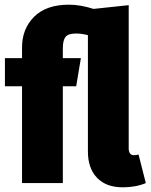

<svg xmlns="http://www.w3.org/2000/svg" viewBox="-20 -781 642 819"><path d="M602 0Q559 18 503 18Q433 18 394 -22.5Q355 -63 355 -135V-631Q328 -638 304 -638Q271 -638 259.5 -623.5Q248 -609 248 -574V-533H325L305 -413H248V0H74V-413H1V-533H74V-579Q74 -658 125.5 -709.5Q177 -761 274 -761Q323 -761 379 -743L529 -759V-149Q529 -119 551 -119Q562 -119 571 -122Z"/></svg>

Font: Fira Sans Condensed ExtraBold
Style: Regular
Weight: 800
Width: 3
Designer: Carrois Corporate & Edenspiekermann AG
Foundry: Carrois Corporate GbR & Edenspiekermann AG
Version: Version 4.203